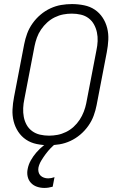

<svg xmlns="http://www.w3.org/2000/svg" viewBox="-20 -702 590 944"><path d="M219 12Q189 12 160 6Q131 0 108 -15.5Q85 -31 69.5 -54.5Q54 -78 47 -106Q40 -134 41.5 -164Q43 -194 49 -225L99 -485Q104 -511 113.5 -537Q123 -563 140 -587Q157 -611 179.5 -630Q202 -649 228 -661Q254 -673 280.5 -677.5Q307 -682 334 -682Q364 -682 393.5 -676Q423 -670 446 -654.5Q469 -639 484.5 -615.5Q500 -592 507 -564Q514 -536 512.5 -506Q511 -476 505 -445L455 -185Q450 -159 440.5 -133Q431 -107 414 -83Q397 -59 374.5 -40Q352 -21 326 -9Q300 3 273 7.5Q246 12 219 12ZM221 -35Q242 -35 263 -39Q284 -43 304.5 -53Q325 -63 342 -78.5Q359 -94 371.5 -113Q384 -132 392 -153Q400 -174 404 -194L454 -454Q459 -477 460 -499.5Q461 -522 456.5 -543Q452 -564 442 -582Q432 -600 415.5 -612.5Q399 -625 377.5 -630Q356 -635 333 -635Q312 -635 291 -631Q270 -627 249.5 -617Q229 -607 212 -591.5Q195 -576 182 -557Q169 -538 161.5 -517Q154 -496 150 -476L100 -216Q95 -193 94 -170.5Q93 -148 97 -127Q101 -106 111 -88Q121 -70 138 -57.5Q155 -45 176.5 -40Q198 -35 221 -35ZM198 222Q179 222 161.5 216Q144 210 132 197Q120 184 116 166Q112 148 116 129Q120 107 131.5 86.5Q143 66 158.5 48Q174 30 192.5 15Q211 0 231 -12H261L259 0Q243 12 229.5 26Q216 40 204.5 55.5Q193 71 183 87.5Q173 104 169 122Q167 133 169.5 143.5Q172 154 179 161Q186 168 196 171.5Q206 175 217 175Q224 175 232 173.5Q240 172 248 169L239 216Q228 219 218 220.5Q208 222 198 222Z"/></svg>

Font: Lode Dark
Style: Italic
Weight: 400
Italic angle: -11°
Monospace: yes
Designer: Belleve Invis
Foundry: Belleve Invis
Version: Version 29.2.0; ttfautohint (v1.8.3)